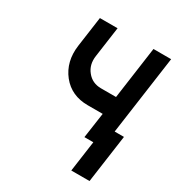

<svg xmlns="http://www.w3.org/2000/svg" viewBox="-160 -603 799 866"><g transform="rotate(30 239.5 -170.0)"><path d="M108 -500 86 -343Q74 -255 123 -193Q172 -132 257 -132H335L316 0H409L479 -500H387L349 -228H271Q225 -228 198 -262Q171 -295 178 -343L200 -500ZM340 160H435L470 -90H375Z"/></g></svg>

Font: Unageo
Style: Medium-Italic
Weight: 500
Designer: Richard Sepsi
Foundry: Richard Sepsi
Version: Version 2.000